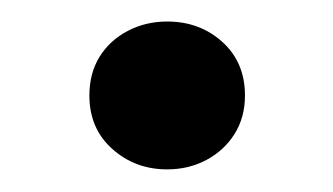

<svg xmlns="http://www.w3.org/2000/svg" viewBox="-20 -530 302 174"><path d="M131.5 -376.5Q102.5 -376.5 81.8 -395Q61 -413.5 61 -443.5Q61 -463.5 70.2 -478.5Q79.5 -493.5 95.8 -502Q112 -510.5 131.5 -510.5Q161 -510.5 181.5 -492Q202 -473.5 202 -443.5Q202 -423.5 192.5 -408.5Q183 -393.5 167 -385Q151 -376.5 131.5 -376.5Z"/></svg>

Font: Geologica Cursive Light
Style: Regular
Weight: 300
Designer: Sindre Bremnes, Frode Helland
Foundry: Monokrom Skriftforlag AS
Version: Version 1.010;gftools[0.9.28]